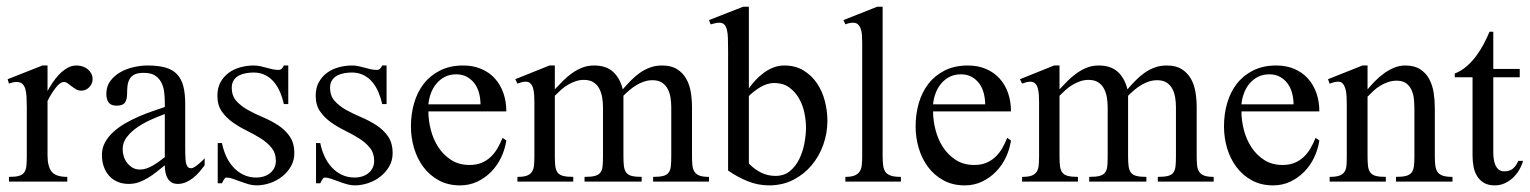

<svg xmlns="http://www.w3.org/2000/svg" viewBox="-20 -543 4573 574"><path d="M256.8 -306.2Q256.8 -292.5 246.8 -282.2Q236.8 -272 223.1 -272Q213.9 -272 207 -276.1Q200.2 -280.3 194.1 -284.9Q188 -289.6 182.6 -293.7Q177.2 -297.9 170.9 -297.9Q160.2 -297.9 147 -281.2Q133.8 -264.6 122.1 -241.2V-78.1Q122.1 -45.9 134.3 -30Q146.5 -14.2 181.2 -14.2V0H6.8V-14.2Q25.9 -14.2 36.4 -17.1Q46.9 -20 52.2 -27.3Q57.6 -34.7 58.8 -46.6Q60.1 -58.6 60.1 -76.2V-221.7Q60.1 -239.3 59.3 -253.2Q58.6 -267.1 55.7 -277.1Q52.7 -287.1 46.6 -292.5Q40.5 -297.9 29.8 -297.9Q19 -297.9 6.8 -293L2.9 -306.2L106.9 -347.2H122.1V-271Q128.4 -282.7 137.2 -295.9Q146 -309.1 157 -320.6Q168 -332 180.9 -339.6Q193.8 -347.2 209 -347.2Q217.8 -347.2 226.6 -344.5Q235.4 -341.8 241.9 -336.4Q248.5 -331.1 252.7 -323.5Q256.8 -315.9 256.8 -306.2Z M591.8 -48.8Q585 -39.6 576.4 -29.5Q567.9 -19.5 557.9 -11.5Q547.9 -3.4 536.1 1.7Q524.4 6.8 511.7 6.8Q500 6.8 492.4 2Q484.9 -2.9 480.5 -11Q476.1 -19 474.4 -28.8Q472.7 -38.6 472.7 -48.8Q460.4 -39.1 448.2 -29.3Q436 -19.5 422.9 -11.5Q409.7 -3.4 395.5 1.7Q381.3 6.8 364.7 6.8Q345.7 6.8 330.8 0.2Q315.9 -6.3 305.7 -18.1Q295.4 -29.8 290 -45.7Q284.7 -61.5 284.7 -80.1Q284.7 -100.6 294.2 -117.7Q303.7 -134.8 319.3 -148.9Q335 -163.1 355 -174.6Q375 -186 396 -195.1Q417 -204.1 437 -210.9Q457 -217.8 472.7 -223.1V-236.8Q472.7 -253.9 470.5 -269.8Q468.3 -285.6 461.4 -298.1Q454.6 -310.5 442.4 -317.9Q430.2 -325.2 409.7 -325.2Q392.6 -325.2 382.8 -320.6Q373 -315.9 367.9 -307.4Q362.8 -298.8 361.3 -287.4Q359.9 -275.9 359.9 -262.2Q359.9 -245.6 353.5 -236.3Q347.2 -227.1 328.6 -227.1Q311.5 -227.1 304.7 -236.8Q297.9 -246.6 297.9 -262.2Q297.9 -285.2 310.1 -301.3Q322.3 -317.4 340.6 -327.6Q358.9 -337.9 380.4 -342.5Q401.9 -347.2 420.9 -347.2Q452.6 -347.2 474.4 -341.1Q496.1 -335 509.3 -321Q522.5 -307.1 528.1 -285.2Q533.7 -263.2 533.7 -231.9V-117.2Q533.7 -109.9 533.7 -101.6Q533.7 -93.3 533.9 -85.2Q534.2 -77.1 534.4 -70.1Q534.7 -63 535.6 -58.1Q536.6 -51.3 540 -45.7Q543.5 -40 551.8 -40Q555.7 -40 561.5 -43.7Q567.4 -47.4 573.2 -52.2Q579.1 -57.1 584.2 -62Q589.4 -66.9 591.8 -69.8ZM472.7 -202.1Q454.1 -195.3 432.1 -185.5Q410.2 -175.8 391.1 -162.8Q372.1 -149.9 359.4 -133.5Q346.7 -117.2 346.7 -97.2Q346.7 -85.9 350.1 -75.2Q353.5 -64.5 360.4 -55.7Q367.2 -46.9 376.7 -41.5Q386.2 -36.1 398.9 -36.1Q408.7 -36.1 418.5 -39.6Q428.2 -43 437.7 -48.6Q447.3 -54.2 456.3 -60.8Q465.3 -67.4 472.7 -73.2Z M859.9 -85Q859.9 -63 849.6 -45.4Q839.4 -27.8 823.2 -15.1Q807.1 -2.4 786.9 4.4Q766.6 11.2 746.6 11.2Q734.9 11.2 722.4 7.6Q710 3.9 698.2 -0.5Q686.5 -4.9 676 -8.5Q665.5 -12.2 656.7 -12.2Q654.3 -12.2 652.3 -10Q650.4 -7.8 648.7 -5.1Q647 -2.4 645.8 0.5Q644.5 3.4 643.6 4.9H630.9V-115.2H643.6Q647.5 -95.2 655.8 -76.7Q664.1 -58.1 677 -43.7Q689.9 -29.3 707.3 -20.8Q724.6 -12.2 746.6 -12.2Q757.8 -12.2 768.3 -15.4Q778.8 -18.6 786.9 -24.9Q794.9 -31.2 799.8 -40.5Q804.7 -49.8 804.7 -62Q804.7 -85.4 791.7 -101.3Q778.8 -117.2 759.3 -129.4Q739.7 -141.6 717.3 -152.6Q694.8 -163.6 675.3 -177.5Q655.8 -191.4 642.8 -210.2Q629.9 -229 629.9 -256.8Q629.9 -280.3 639.2 -297.1Q648.4 -314 663.6 -325.2Q678.7 -336.4 698.5 -341.8Q718.3 -347.2 738.8 -347.2Q748.5 -347.2 757.8 -345.2Q767.1 -343.3 776.4 -340.6Q785.6 -337.9 794.7 -335.9Q803.7 -334 813 -334Q818.8 -334 822.5 -337.9Q826.2 -341.8 828.6 -347.2H841.8V-231.9H828.6Q824.7 -250 817.6 -266.8Q810.5 -283.7 799.8 -296.9Q789.1 -310.1 773.7 -318.1Q758.3 -326.2 737.8 -326.2Q727.1 -326.2 715.6 -324.2Q704.1 -322.3 694.6 -317.4Q685.1 -312.5 679 -303.5Q672.9 -294.4 672.9 -280.8Q672.9 -256.3 686.8 -241Q700.7 -225.6 721.4 -214.1Q742.2 -202.6 766.4 -192.4Q790.5 -182.1 811.3 -168.7Q832 -155.3 845.9 -135.5Q859.9 -115.7 859.9 -85Z M1153.8 -85Q1153.8 -63 1143.6 -45.4Q1133.3 -27.8 1117.2 -15.1Q1101.1 -2.4 1080.8 4.4Q1060.5 11.2 1040.5 11.2Q1028.8 11.2 1016.4 7.6Q1003.9 3.9 992.2 -0.5Q980.5 -4.9 970 -8.5Q959.5 -12.2 950.7 -12.2Q948.2 -12.2 946.3 -10Q944.3 -7.8 942.6 -5.1Q940.9 -2.4 939.7 0.5Q938.5 3.4 937.5 4.9H924.8V-115.2H937.5Q941.4 -95.2 949.7 -76.7Q958 -58.1 970.9 -43.7Q983.9 -29.3 1001.2 -20.8Q1018.6 -12.2 1040.5 -12.2Q1051.8 -12.2 1062.3 -15.4Q1072.8 -18.6 1080.8 -24.9Q1088.9 -31.2 1093.8 -40.5Q1098.6 -49.8 1098.6 -62Q1098.6 -85.4 1085.7 -101.3Q1072.8 -117.2 1053.2 -129.4Q1033.7 -141.6 1011.2 -152.6Q988.8 -163.6 969.2 -177.5Q949.7 -191.4 936.8 -210.2Q923.8 -229 923.8 -256.8Q923.8 -280.3 933.1 -297.1Q942.4 -314 957.5 -325.2Q972.7 -336.4 992.4 -341.8Q1012.2 -347.2 1032.7 -347.2Q1042.5 -347.2 1051.8 -345.2Q1061 -343.3 1070.3 -340.6Q1079.6 -337.9 1088.6 -335.9Q1097.7 -334 1106.9 -334Q1112.8 -334 1116.5 -337.9Q1120.1 -341.8 1122.6 -347.2H1135.7V-231.9H1122.6Q1118.7 -250 1111.6 -266.8Q1104.5 -283.7 1093.8 -296.9Q1083 -310.1 1067.6 -318.1Q1052.2 -326.2 1031.7 -326.2Q1021 -326.2 1009.5 -324.2Q998 -322.3 988.5 -317.4Q979 -312.5 972.9 -303.5Q966.8 -294.4 966.8 -280.8Q966.8 -256.3 980.7 -241Q994.6 -225.6 1015.4 -214.1Q1036.1 -202.6 1060.3 -192.4Q1084.5 -182.1 1105.2 -168.7Q1126 -155.3 1139.9 -135.5Q1153.8 -115.7 1153.8 -85Z M1493.7 -123Q1489.7 -96.7 1478.3 -72.5Q1466.8 -48.3 1448.7 -29.8Q1430.7 -11.2 1407 0Q1383.3 11.2 1355.5 11.2Q1319.3 11.2 1291.7 -3.9Q1264.2 -19 1245.6 -43.9Q1227.1 -68.8 1217.8 -100.3Q1208.5 -131.8 1208.5 -165Q1208.5 -201.7 1218 -234.6Q1227.5 -267.6 1246.8 -292.5Q1266.1 -317.4 1295.7 -332.3Q1325.2 -347.2 1364.7 -347.2Q1395 -347.2 1418.9 -336.9Q1442.9 -326.7 1459.5 -308.3Q1476.1 -290 1484.9 -264.9Q1493.7 -239.7 1493.7 -210H1260.7Q1260.7 -182.6 1268.1 -154.3Q1275.4 -126 1290.5 -102.8Q1305.7 -79.6 1328.9 -64.7Q1352.1 -49.8 1383.8 -49.8Q1403.3 -49.8 1418.7 -55.9Q1434.1 -62 1446 -73Q1458 -84 1466.8 -98.9Q1475.6 -113.8 1482.4 -130.9ZM1416.5 -231Q1416.5 -247.6 1412.4 -263.9Q1408.2 -280.3 1399.2 -292.7Q1390.1 -305.2 1376.5 -313Q1362.8 -320.8 1343.8 -320.8Q1324.7 -320.8 1310.1 -313.2Q1295.4 -305.7 1284.9 -293.2Q1274.4 -280.8 1268.3 -264.4Q1262.2 -248 1260.7 -231Z M1932.6 0V-14.2Q1952.1 -14.2 1963.1 -17.1Q1974.1 -20 1979.2 -27.3Q1984.4 -34.7 1985.6 -46.6Q1986.8 -58.6 1986.8 -76.2V-222.2Q1986.8 -236.3 1984.6 -250.7Q1982.4 -265.1 1976.3 -276.9Q1970.2 -288.6 1959.2 -295.9Q1948.2 -303.2 1930.7 -303.2Q1918 -303.2 1906 -299.3Q1894 -295.4 1883.1 -288.8Q1872.1 -282.2 1862.3 -273.9Q1852.5 -265.6 1843.8 -256.8V-76.2Q1843.8 -58.6 1845.2 -46.6Q1846.7 -34.7 1852.1 -27.3Q1857.4 -20 1868.4 -17.1Q1879.4 -14.2 1898.4 -14.2V0H1727.5V-14.2Q1747.6 -14.2 1758.5 -17.1Q1769.5 -20 1774.9 -27.1Q1780.3 -34.2 1781.5 -46.1Q1782.7 -58.1 1782.7 -76.2V-222.2Q1782.7 -236.8 1780.3 -251.5Q1777.8 -266.1 1771.7 -277.8Q1765.6 -289.6 1754.4 -296.9Q1743.2 -304.2 1725.6 -304.2Q1712.4 -304.2 1700.4 -300Q1688.5 -295.9 1677.5 -289.3Q1666.5 -282.7 1657 -274.2Q1647.5 -265.6 1638.7 -256.8V-76.2Q1638.7 -58.6 1640.1 -46.6Q1641.6 -34.7 1647 -27.3Q1652.3 -20 1663.6 -17.1Q1674.8 -14.2 1693.8 -14.2V0H1526.9V-14.2Q1544.9 -14.2 1554.9 -17.8Q1564.9 -21.5 1570.1 -29.1Q1575.2 -36.6 1576.4 -48.3Q1577.6 -60.1 1577.6 -76.2V-237.3Q1577.6 -248.5 1576.9 -259.5Q1576.2 -270.5 1573.7 -279.3Q1571.3 -288.1 1565.9 -293.5Q1560.5 -298.8 1551.8 -298.8Q1545.4 -298.8 1539.1 -297.1Q1532.7 -295.4 1526.9 -293L1520.5 -306.2L1622.6 -347.2H1638.7V-275.9Q1650.4 -288.6 1663.1 -301.3Q1675.8 -314 1690.2 -324.2Q1704.6 -334.5 1720.7 -340.8Q1736.8 -347.2 1755.9 -347.2Q1792 -347.2 1812.7 -328.4Q1833.5 -309.6 1841.8 -275.9Q1853.5 -289.6 1866 -302.2Q1878.4 -314.9 1892.6 -325Q1906.7 -335 1923.1 -341.1Q1939.5 -347.2 1959.5 -347.2Q1986.8 -347.2 2004.2 -336.2Q2021.5 -325.2 2031.5 -307.6Q2041.5 -290 2045.2 -267.6Q2048.8 -245.1 2048.8 -222.2V-76.2Q2048.8 -60.5 2050 -48.8Q2051.3 -37.1 2056.4 -29.3Q2061.5 -21.5 2071.8 -17.8Q2082 -14.2 2099.6 -14.2V0Z M2453.6 -182.1Q2453.6 -145 2441.2 -110.1Q2428.7 -75.2 2406 -48.3Q2383.3 -21.5 2351.1 -5.1Q2318.8 11.2 2279.3 11.2Q2245.6 11.2 2214.6 -1.5Q2183.6 -14.2 2156.7 -33.2V-390.6Q2156.7 -412.1 2156.2 -428Q2155.8 -443.8 2153.1 -454.3Q2150.4 -464.8 2145 -470Q2139.6 -475.1 2130.4 -475.1Q2123.5 -475.1 2117.4 -473.4Q2111.3 -471.7 2104.5 -470.2L2099.6 -482.9L2201.7 -522.9H2218.8V-278.8Q2228 -292 2239.5 -304.2Q2251 -316.4 2264.2 -325.9Q2277.3 -335.4 2292.5 -341.3Q2307.6 -347.2 2324.7 -347.2Q2357.9 -347.2 2382.3 -332.3Q2406.7 -317.4 2422.6 -293.7Q2438.5 -270 2446 -240.7Q2453.6 -211.4 2453.6 -182.1ZM2389.6 -161.1Q2389.6 -182.1 2384.8 -205.8Q2379.9 -229.5 2368.4 -249.3Q2356.9 -269 2338.9 -282Q2320.8 -294.9 2294.4 -294.9Q2283.7 -294.9 2273.2 -291.5Q2262.7 -288.1 2253.2 -282.5Q2243.7 -276.9 2234.9 -270Q2226.1 -263.2 2218.8 -255.9V-54.2Q2234.4 -37.6 2254.6 -27.3Q2274.9 -17.1 2298.3 -17.1Q2324.2 -17.1 2341.8 -31.7Q2359.4 -46.4 2369.9 -68.4Q2380.4 -90.3 2385 -115.5Q2389.6 -140.6 2389.6 -161.1Z M2507.3 0V-14.2Q2524.9 -14.2 2534.9 -18.3Q2544.9 -22.5 2550 -30.3Q2555.2 -38.1 2556.4 -49.6Q2557.6 -61 2557.6 -76.2V-414.6Q2557.6 -426.8 2556.9 -437.7Q2556.2 -448.7 2553.2 -457Q2550.3 -465.3 2544.9 -470.2Q2539.6 -475.1 2530.3 -475.1Q2524.4 -475.1 2519 -473.9Q2513.7 -472.7 2507.3 -470.2L2501.5 -482.9L2602.5 -522.9H2618.7V-76.2Q2618.7 -59.1 2620.4 -47.4Q2622.1 -35.6 2627.7 -28.3Q2633.3 -21 2644 -17.6Q2654.8 -14.2 2673.3 -14.2V0Z M3002.4 -123Q2998.5 -96.7 2987.1 -72.5Q2975.6 -48.3 2957.5 -29.8Q2939.5 -11.2 2915.8 0Q2892.1 11.2 2864.3 11.2Q2828.1 11.2 2800.5 -3.9Q2772.9 -19 2754.4 -43.9Q2735.8 -68.8 2726.6 -100.3Q2717.3 -131.8 2717.3 -165Q2717.3 -201.7 2726.8 -234.6Q2736.3 -267.6 2755.6 -292.5Q2774.9 -317.4 2804.4 -332.3Q2834 -347.2 2873.5 -347.2Q2903.8 -347.2 2927.7 -336.9Q2951.7 -326.7 2968.3 -308.3Q2984.9 -290 2993.7 -264.9Q3002.4 -239.7 3002.4 -210H2769.5Q2769.5 -182.6 2776.9 -154.3Q2784.2 -126 2799.3 -102.8Q2814.5 -79.6 2837.6 -64.7Q2860.8 -49.8 2892.6 -49.8Q2912.1 -49.8 2927.5 -55.9Q2942.9 -62 2954.8 -73Q2966.8 -84 2975.6 -98.9Q2984.4 -113.8 2991.2 -130.9ZM2925.3 -231Q2925.3 -247.6 2921.1 -263.9Q2917 -280.3 2908 -292.7Q2898.9 -305.2 2885.3 -313Q2871.6 -320.8 2852.5 -320.8Q2833.5 -320.8 2818.8 -313.2Q2804.2 -305.7 2793.7 -293.2Q2783.2 -280.8 2777.1 -264.4Q2771 -248 2769.5 -231Z M3441.4 0V-14.2Q3460.9 -14.2 3471.9 -17.1Q3482.9 -20 3488 -27.3Q3493.2 -34.7 3494.4 -46.6Q3495.6 -58.6 3495.6 -76.2V-222.2Q3495.6 -236.3 3493.4 -250.7Q3491.2 -265.1 3485.1 -276.9Q3479 -288.6 3468 -295.9Q3457 -303.2 3439.5 -303.2Q3426.8 -303.2 3414.8 -299.3Q3402.8 -295.4 3391.8 -288.8Q3380.9 -282.2 3371.1 -273.9Q3361.3 -265.6 3352.5 -256.8V-76.2Q3352.5 -58.6 3354 -46.6Q3355.5 -34.7 3360.8 -27.3Q3366.2 -20 3377.2 -17.1Q3388.2 -14.2 3407.2 -14.2V0H3236.3V-14.2Q3256.3 -14.2 3267.3 -17.1Q3278.3 -20 3283.7 -27.1Q3289.1 -34.2 3290.3 -46.1Q3291.5 -58.1 3291.5 -76.2V-222.2Q3291.5 -236.8 3289.1 -251.5Q3286.6 -266.1 3280.5 -277.8Q3274.4 -289.6 3263.2 -296.9Q3252 -304.2 3234.4 -304.2Q3221.2 -304.2 3209.2 -300Q3197.3 -295.9 3186.3 -289.3Q3175.3 -282.7 3165.8 -274.2Q3156.2 -265.6 3147.5 -256.8V-76.2Q3147.5 -58.6 3148.9 -46.6Q3150.4 -34.7 3155.8 -27.3Q3161.1 -20 3172.4 -17.1Q3183.6 -14.2 3202.6 -14.2V0H3035.6V-14.2Q3053.7 -14.2 3063.7 -17.8Q3073.7 -21.5 3078.9 -29.1Q3084 -36.6 3085.2 -48.3Q3086.4 -60.1 3086.4 -76.2V-237.3Q3086.4 -248.5 3085.7 -259.5Q3085 -270.5 3082.5 -279.3Q3080.1 -288.1 3074.7 -293.5Q3069.3 -298.8 3060.5 -298.8Q3054.2 -298.8 3047.9 -297.1Q3041.5 -295.4 3035.6 -293L3029.3 -306.2L3131.3 -347.2H3147.5V-275.9Q3159.2 -288.6 3171.9 -301.3Q3184.6 -314 3199 -324.2Q3213.4 -334.5 3229.5 -340.8Q3245.6 -347.2 3264.6 -347.2Q3300.8 -347.2 3321.5 -328.4Q3342.3 -309.6 3350.6 -275.9Q3362.3 -289.6 3374.8 -302.2Q3387.2 -314.9 3401.4 -325Q3415.5 -335 3431.9 -341.1Q3448.2 -347.2 3468.3 -347.2Q3495.6 -347.2 3512.9 -336.2Q3530.3 -325.2 3540.3 -307.6Q3550.3 -290 3554 -267.6Q3557.6 -245.1 3557.6 -222.2V-76.2Q3557.6 -60.5 3558.8 -48.8Q3560.1 -37.1 3565.2 -29.3Q3570.3 -21.5 3580.6 -17.8Q3590.8 -14.2 3608.4 -14.2V0Z M3924.3 -123Q3920.4 -96.7 3908.9 -72.5Q3897.5 -48.3 3879.4 -29.8Q3861.3 -11.2 3837.6 0Q3814 11.2 3786.1 11.2Q3750 11.2 3722.4 -3.9Q3694.8 -19 3676.3 -43.9Q3657.7 -68.8 3648.4 -100.3Q3639.2 -131.8 3639.2 -165Q3639.2 -201.7 3648.7 -234.6Q3658.2 -267.6 3677.5 -292.5Q3696.8 -317.4 3726.3 -332.3Q3755.9 -347.2 3795.4 -347.2Q3825.7 -347.2 3849.6 -336.9Q3873.5 -326.7 3890.1 -308.3Q3906.7 -290 3915.5 -264.9Q3924.3 -239.7 3924.3 -210H3691.4Q3691.4 -182.6 3698.7 -154.3Q3706.1 -126 3721.2 -102.8Q3736.3 -79.6 3759.5 -64.7Q3782.7 -49.8 3814.5 -49.8Q3834 -49.8 3849.4 -55.9Q3864.7 -62 3876.7 -73Q3888.7 -84 3897.5 -98.9Q3906.2 -113.8 3913.1 -130.9ZM3847.2 -231Q3847.2 -247.6 3843 -263.9Q3838.9 -280.3 3829.8 -292.7Q3820.8 -305.2 3807.1 -313Q3793.5 -320.8 3774.4 -320.8Q3755.4 -320.8 3740.7 -313.2Q3726.1 -305.7 3715.6 -293.2Q3705.1 -280.8 3699 -264.4Q3692.9 -248 3691.4 -231Z M4153.3 0V-14.2Q4172.4 -14.2 4183.3 -17.1Q4194.3 -20 4200 -27.1Q4205.6 -34.2 4207 -46.1Q4208.5 -58.1 4208.5 -76.2V-213.9Q4208.5 -228 4207.3 -243.7Q4206.1 -259.3 4200.7 -272.2Q4195.3 -285.2 4184.6 -293.5Q4173.8 -301.8 4155.3 -301.8Q4142.1 -301.8 4129.9 -297.6Q4117.7 -293.5 4106.7 -286.9Q4095.7 -280.3 4086.2 -271.5Q4076.7 -262.7 4068.4 -253.9V-76.2Q4068.4 -58.6 4069.8 -46.6Q4071.3 -34.7 4076.7 -27.3Q4082 -20 4093 -17.1Q4104 -14.2 4123 -14.2V0H3955.1V-14.2Q3973.6 -14.2 3983.9 -17.8Q3994.1 -21.5 3999.3 -29.1Q4004.4 -36.6 4005.4 -48.3Q4006.3 -60.1 4006.3 -76.2V-231.4Q4006.3 -244.1 4005.6 -256.1Q4004.9 -268.1 4002.2 -277.6Q3999.5 -287.1 3994.4 -293Q3989.3 -298.8 3980.5 -298.8Q3974.1 -298.8 3967.8 -297.1Q3961.4 -295.4 3955.1 -293L3950.2 -306.2L4053.2 -347.2H4068.4V-275.9Q4078.6 -288.1 4091.1 -300.8Q4103.5 -313.5 4117.7 -323.7Q4131.8 -334 4147.9 -340.6Q4164.1 -347.2 4181.2 -347.2Q4208.5 -347.2 4225.8 -335.9Q4243.2 -324.7 4252.9 -306.4Q4262.7 -288.1 4266.1 -265.4Q4269.5 -242.7 4269.5 -220.2V-76.2Q4269.5 -60.1 4271 -48.3Q4272.5 -36.6 4277.6 -29.1Q4282.7 -21.5 4293.2 -17.8Q4303.7 -14.2 4322.3 -14.2V0Z M4533.2 -62Q4529.3 -47.9 4521.5 -34.7Q4513.7 -21.5 4502.7 -11.2Q4491.7 -1 4478 5.1Q4464.4 11.2 4449.2 11.2Q4429.2 11.2 4416.5 3.7Q4403.8 -3.9 4396 -16.4Q4388.2 -28.8 4385.3 -44.9Q4382.3 -61 4382.3 -78.1V-312H4329.1V-323.2Q4348.1 -330.6 4364 -344.2Q4379.9 -357.9 4392.8 -375.2Q4405.8 -392.6 4415.8 -411.6Q4425.8 -430.7 4433.1 -448.2H4444.3V-336.9H4523.4V-312H4444.3V-86.9Q4444.3 -78.6 4445.6 -68.8Q4446.8 -59.1 4450.2 -50.5Q4453.6 -42 4460.2 -36.4Q4466.8 -30.8 4477.1 -30.8Q4493.7 -30.8 4503.4 -39.3Q4513.2 -47.9 4519 -62Z"/></svg>

Font: Scheherazade
Style: Regular
Weight: 400
Designer: SIL International
Foundry: SIL International
Version: Version 2.100 (build 932/914)